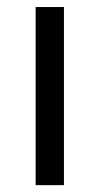

<svg xmlns="http://www.w3.org/2000/svg" viewBox="-20 -540 290 560"><path d="M166.5 0H84V-519.5H166.5Z"/></svg>

Font: Acari Sans
Style: Regular
Weight: 400
Designer: Alfredo Marco Pradil and Stefan Peev (font) & Cristiano Sobral (main changes)
Foundry: Alfredo Marco Pradil and Stefan Peev (font) & Cristiano Sobral (main changes)
Version: Version 1.063; ttfautohint (v1.8.3)